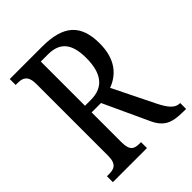

<svg xmlns="http://www.w3.org/2000/svg" viewBox="-202 -827 940 940"><g transform="rotate(-45 267.5 -357.0)"><path d="M28 0H264V-41H255C219 -41 196 -49 196 -108V-315H261L365 -90C397 -16 436 0 520 0H535V-41H532C500 -41 477 -69 451 -121L345 -336C409 -360 463 -414 463 -526C463 -657 399 -714 252 -714H28V-673H42C75 -673 103 -664 103 -605V-108C103 -49 76 -41 42 -41H28ZM237 -361H196V-667H246C331 -667 366 -618 366 -522C366 -418 326 -361 237 -361Z"/></g></svg>

Font: Noto Serif Sinhala ExtraCondensed
Style: Regular
Weight: 400
Width: 2
Designer: Jelle Bosma - Monotype Design Team
Foundry: Monotype Imaging Inc.
Version: Version 2.007